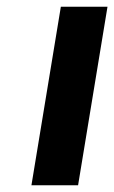

<svg xmlns="http://www.w3.org/2000/svg" viewBox="-20 -548 338 568"><path d="M160 -528H298L211 0H73Z"/></svg>

Font: Be Vietnam
Style: Bold Italic
Weight: 700
Italic angle: -9.66701°
Designer: Gabriel Lam
Foundry: TypeRant
Version: Version 3.000